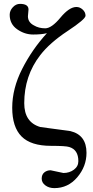

<svg xmlns="http://www.w3.org/2000/svg" viewBox="-20 -734 481 990"><path d="M127 -685 124 -650Q124 -619 155 -603Q180 -588 213 -588Q246 -588 291.5 -643Q337 -698 374 -698Q392 -698 406.5 -684.5Q421 -671 421 -653Q421 -635 328.5 -574Q236 -513 187 -449Q105 -343 105 -202Q105 -103 188 -79L343 -58Q426 -38 426 54Q426 124 378.5 180Q331 236 260 236Q233 236 214 222Q195 208 195 187Q195 166 208.5 155Q222 144 241 144L307 158Q338 158 361 141Q384 124 384 97Q384 38 337 24Q319 18 243 18Q139 18 91 -30.5Q43 -79 43 -178.5Q43 -278 94.5 -379Q146 -480 222 -563Q195 -556 151 -556Q107 -556 68.5 -583Q30 -610 30 -658Q30 -679 46 -696.5Q62 -714 83 -714Q127 -714 127 -685Z"/></svg>

Font: GFS Didot
Style: Regular
Weight: 400
Designer: Takis Katsoulidis and George D. Matthiopoulos
Foundry: Takis Katsoulidis and George D. Matthiopoulos
Version: Version 1.0